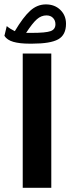

<svg xmlns="http://www.w3.org/2000/svg" viewBox="-38 -867 324 886"><path d="M198.7 -620.1V-0.5H66.9V-620.1ZM-17.6 -701.7 -6.8 -746.6Q8.3 -733.9 30.3 -723.1Q69.3 -788.6 101.6 -817.6Q133.8 -846.7 173.8 -846.7Q214.4 -846.7 240.5 -821.3Q266.6 -795.9 266.6 -757.3Q266.6 -705.6 230.5 -685.5Q194.3 -665.5 110.4 -665.5H98.1Q53.2 -665.5 23.9 -673.8Q-5.4 -682.1 -17.6 -701.7ZM109.4 -715.3Q173.3 -715.3 195.6 -723.4Q217.8 -731.4 217.8 -755.4Q217.8 -772.9 206.5 -784.4Q195.3 -795.9 176.3 -795.9Q152.3 -795.9 132.1 -778.1Q111.8 -760.3 82.5 -715.3Z"/></svg>

Font: Vazirmatn RD UI ExtraBold
Style: Regular
Weight: 800
Designer: Saber Rastikerdar
Foundry: Saber Rastikerdar
Version: Version 33.003